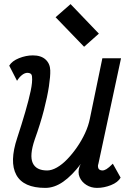

<svg xmlns="http://www.w3.org/2000/svg" viewBox="-20 -902 640 936"><path d="M63 -508 25 -582Q39 -605 73 -618.5Q107 -632 140 -632Q180 -632 202 -612Q224 -592 225 -559Q226 -531 218.5 -481Q211 -431 194 -365Q177 -299 149 -221Q123 -144 139.5 -107.5Q156 -71 210 -71Q232 -71 257.5 -85.5Q283 -100 308 -126Q333 -152 355.5 -184.5Q378 -217 394.5 -252.5Q411 -288 418 -323L479 -618H570L460 -105Q459 -102 458 -97.5Q457 -93 458 -88Q459 -79 465 -75Q471 -71 479 -71Q488 -71 499 -77.5Q510 -84 530 -104L568 -36Q555 -13 521 0.5Q487 14 453 14Q424 14 401 -0.5Q378 -15 368 -38.5Q358 -62 368 -91L374 -103Q331 -46 288 -16Q245 14 201 14Q94 14 59.5 -49.5Q25 -113 64 -230Q86 -297 103 -355.5Q120 -414 129.5 -458.5Q139 -503 136 -529Q135 -539 129 -543Q123 -547 114 -547Q101 -547 87.5 -536.5Q74 -526 63 -508ZM390 -674 251 -818 324 -882 462 -738Z"/></svg>

Font: Victor Mono Thin SemiBold
Style: Italic
Weight: 600
Italic angle: -12°
Monospace: yes
Version: Version 1.561;gftools[0.9.30]